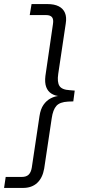

<svg xmlns="http://www.w3.org/2000/svg" viewBox="-76 -739 429 943"><path d="M-56 184 -48 130H31Q53 130 64.5 119Q76 108 80 85L118 -169Q123 -203 137.5 -224Q152 -245 173 -256Q194 -267 216 -268V-267Q195 -268 177 -279Q159 -290 151 -311.5Q143 -333 147 -366L184 -620Q188 -644 179.5 -654.5Q171 -665 150 -665H70L79 -719H157Q191 -719 212.5 -708Q234 -697 243 -676Q252 -655 247 -624L210 -376Q204 -336 216 -317Q228 -298 267 -296L291 -294L284 -241L258 -240Q218 -238 201 -219Q184 -200 178 -158L141 89Q133 135 106.5 159.5Q80 184 37 184Z"/></svg>

Font: Nunitoga
Style: Light Italic
Weight: 300
Italic angle: -9°
Designer: Vernon Adams
Foundry: Vernon Adams
Version: Version 1.0